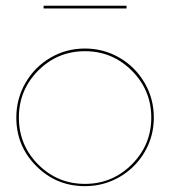

<svg xmlns="http://www.w3.org/2000/svg" viewBox="-20 -636 584 660"><path d="M415 -606.9H129.9V-616.2H415ZM272 3.9Q173.8 3.9 105 -64.9Q36.1 -133.8 36.1 -231.9Q36.1 -296.4 67.6 -351.1Q99.1 -405.8 153.3 -437.5Q207.5 -469.2 272 -469.2Q336.4 -469.2 390.9 -437.5Q445.3 -405.8 477.1 -351.1Q508.8 -296.4 508.8 -231.9Q508.8 -167.5 477.1 -113.3Q445.3 -59.1 390.9 -27.6Q336.4 3.9 272 3.9ZM111.3 -393.3Q44.9 -326.7 44.9 -231.9Q44.9 -137.2 111.3 -70.6Q177.7 -3.9 272 -3.9Q366.2 -3.9 433.1 -70.8Q500 -137.7 500 -231.9Q500 -326.2 433.1 -393.1Q366.2 -460 272 -460Q177.7 -460 111.3 -393.3Z"/></svg>

Font: Rawengulk
Style: Ultralight
Weight: 200
Version: Version 0.92